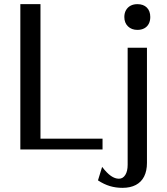

<svg xmlns="http://www.w3.org/2000/svg" viewBox="-20 -720 804 925"><path d="M78 0V-700H175V-52H474V0ZM570 185Q538 185 509.5 176.5Q481 168 452 149L472 84Q495 114 514.5 127.5Q534 141 553 141Q572 141 583.5 123Q595 105 595 74V-490H688V65Q688 103 674.5 130Q661 157 634.5 171Q608 185 570 185ZM642 -576Q614 -576 596.5 -593Q579 -610 579 -638Q579 -657 587 -671Q595 -685 609 -692.5Q623 -700 642 -700Q671 -700 687.5 -683.5Q704 -667 704 -638Q704 -619 696.5 -605Q689 -591 675 -583.5Q661 -576 642 -576Z"/></svg>

Font: Sutasoma
Style: Regular
Weight: 400
Designer: Izhar Fathurrohim, Akbar Rohmanto, Arusyal Khofiqoini
Foundry: Kiwari Kolektiv
Version: Version 1.102